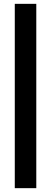

<svg xmlns="http://www.w3.org/2000/svg" viewBox="-20 -770 266 1000"><path d="M57 -750H169V210H57Z"/></svg>

Font: Cabin SemiBold
Style: Regular
Weight: 600
Designer: Pablo Impallari
Foundry: Pablo Impallari. http://www.impallari.com Igino Marini. http://www.ikern.com
Version: Version 2.001